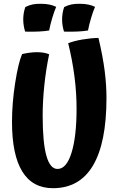

<svg xmlns="http://www.w3.org/2000/svg" viewBox="-20 -908 620 1008"><path d="M497 -709Q520 -611 529.5 -536.5Q539 -462 539 -394Q539 -159 468.5 -39.5Q398 80 258 80Q151 80 97 -7.5Q43 -95 43 -268Q43 -366 59.5 -472Q76 -578 96 -624Q112 -628 133 -631Q154 -634 173 -634Q194 -634 210.5 -631Q227 -628 238 -623Q221 -541 212.5 -458Q204 -375 204 -300Q204 -160 223.5 -90.5Q243 -21 282 -21Q329 -21 355.5 -106Q382 -191 382 -338Q382 -420 371 -506Q360 -592 338 -681Q368 -693 412 -700.5Q456 -708 497 -709ZM198 -888Q220 -888 239.5 -884Q259 -880 275 -872Q266 -852 255 -816Q244 -780 238 -748Q215 -744 184 -742.5Q153 -741 112 -742Q107 -758 104.5 -774Q102 -790 102 -806Q102 -823 105 -840.5Q108 -858 113 -871Q132 -881 152.5 -885Q173 -889 198 -888ZM402 -888Q424 -888 443.5 -884Q463 -880 479 -872Q470 -852 459 -816Q448 -780 442 -748Q419 -744 388 -742.5Q357 -741 316 -742Q311 -758 308.5 -774Q306 -790 306 -806Q306 -823 309 -840.5Q312 -858 317 -871Q336 -881 356.5 -885Q377 -889 402 -888Z"/></svg>

Font: Atma SemiBold
Style: Regular
Weight: 600
Designer: Gregori Vincens, Jeremie Hornus, Riccardo Olocco, Yoann Minet.
Foundry: black foundry
Version: Version 1.102;PS 1.100;hotconv 1.0.86;makeotf.lib2.5.63406